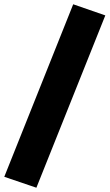

<svg xmlns="http://www.w3.org/2000/svg" viewBox="-43 -793 512 897"><path d="M127 84 -23 33 299 -773 449 -721Z"/></svg>

Font: Nunito Sans 7pt Expanded Black
Style: Regular
Weight: 900
Width: 7
Designer: Vernon Adams
Foundry: Vernon Adams
Version: Version 3.101;gftools[0.9.27]